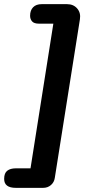

<svg xmlns="http://www.w3.org/2000/svg" viewBox="-76 -725 450 925"><path d="M0 180Q-56 180 -56 137Q-56 109 -41 97.5Q-26 86 0 86H71L181 -611H112Q88 -611 78.5 -622Q69 -633 69 -649Q69 -675 83.5 -690Q98 -705 125 -705H247Q278 -705 296 -684Q314 -663 309 -632L188 132Q185 153 169.5 166.5Q154 180 132 180Z"/></svg>

Font: Nunito
Style: Bold Italic
Weight: 700
Italic angle: -9°
Designer: Vernon Adams
Foundry: Vernon Adams
Version: Version 3.601; ttfautohint (v1.8.2.53-6de2)